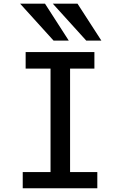

<svg xmlns="http://www.w3.org/2000/svg" viewBox="-20 -1002 640 1022"><path d="M101 -86H249V-637H116.5V-725H482.5V-637H353V-86H498V0H101ZM87 -982.5H219.5L346 -786H265ZM261 -982.5H392.5L519.5 -786H439Z"/></svg>

Font: JuliaMono Medium
Style: Regular
Weight: 500
Monospace: yes
Designer: cormullion
Foundry: corm
Version: Version 0.054; ttfautohint (v1.8.4)